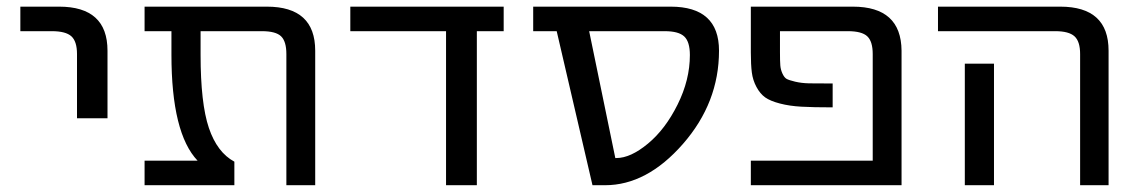

<svg xmlns="http://www.w3.org/2000/svg" viewBox="-20 -544 3352 566"><path d="M40 -452.1V-524.4H154.3Q296.9 -524.4 296.9 -394.5V-195.3H207V-384.8Q207 -421.9 190.4 -437Q173.8 -452.1 132.8 -452.1Z M909.2 2H824.2V-384.8Q824.2 -421.9 808.6 -437Q793 -452.1 752 -452.1H571.3V-382.8Q571.3 -239.3 595.7 -167Q620.1 -94.7 670.9 -67.4V2H406.2V-70.3H562.5Q485.4 -151.4 485.4 -382.8V-452.1H406.2V-524.4H766.6Q909.2 -524.4 909.2 -394.5Z M1385.7 2H1294.9V-452.1H1012.7V-524.4H1464.8V-452.1H1385.7Z M1716.8 -452.1 1793.9 -78.1H1796.9Q1838.9 -78.1 1890.1 -120.6Q1941.4 -163.1 1977.5 -235.8Q2013.7 -308.6 2013.7 -381.8Q2013.7 -420.9 1997.1 -436.5Q1980.5 -452.1 1939.5 -452.1ZM2099.6 -394.5Q2099.6 -241.2 1993.2 -119.6Q1886.7 2 1763.7 2H1726.6L1621.1 -452.1H1551.8V-524.4H1957Q2099.6 -524.4 2099.6 -394.5Z M2494.1 -524.4Q2636.7 -524.4 2637.7 -394.5V2H2193.4V-70.3H2552.7V-384.8Q2552.7 -421.9 2536.6 -437Q2520.5 -452.1 2479.5 -452.1H2279.3V-389.6Q2279.3 -363.3 2280.3 -351.1Q2281.2 -338.9 2286.6 -327.1Q2292 -315.4 2298.8 -311.5Q2305.7 -307.6 2324.2 -303.2Q2342.8 -298.8 2365.2 -298.3Q2387.7 -297.9 2434.6 -297.9V-227.5Q2377 -227.5 2342.3 -229.5Q2307.6 -231.4 2279.3 -238.8Q2251 -246.1 2235.8 -256.8Q2220.7 -267.6 2210 -287.6Q2199.2 -307.6 2196.3 -330.6Q2193.4 -353.5 2193.4 -389.6V-524.4Z M2745.1 -452.1V-524.4H3105.5Q3248 -524.4 3248 -394.5V2H3164.1V-384.8Q3164.1 -421.9 3147.5 -437Q3130.9 -452.1 3090.8 -452.1ZM2910.2 -356.4V-77.1V2H2824.2V-77.1V-356.4Z"/></svg>

Font: Gen Shin Gothic Regular
Style: Regular
Weight: 400
Designer: [Source Han Sans]
Ryoko NISHIZUKA  (kana & ideographs); Paul D. Hunt (Latin, Greek & Cyrillic); Wenlong ZHANG  (bopomofo
Version: Version 1.002.20150607